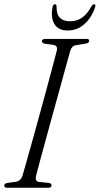

<svg xmlns="http://www.w3.org/2000/svg" viewBox="-20 -883 469 903"><path d="M150 -58Q143 -31 162.5 -27.5L210.5 -22.5Q222.5 -20 222.5 -11.5Q222.5 0 207 0H13.5Q0 0 0 -10Q0 -20 14 -22.5L53.5 -28Q78 -31.5 86 -57.5Q93.5 -83 106.2 -128Q119 -173 134.5 -229.2Q150 -285.5 166.8 -346Q183.5 -406.5 199 -464Q214.5 -521.5 227.2 -569.2Q240 -617 247.5 -646.5Q252 -667.5 232.5 -671.5L190.5 -677.5Q177 -680.5 177 -689Q177.5 -700 193.5 -700H387Q399.5 -700 399.5 -691Q399.5 -681.5 383.5 -678L337 -670.5Q317 -667 310.5 -644Q302 -614 288.8 -566.2Q275.5 -518.5 259.8 -460.8Q244 -403 227.2 -342.5Q210.5 -282 195.2 -226Q180 -170 168 -126Q156 -82 150 -58ZM309.5 -783Q340.5 -783 365.2 -799.5Q390 -816 410.5 -854Q416.5 -863 422.5 -863Q431.5 -863 427.5 -849.5Q411 -800 377 -769.8Q343 -739.5 298.5 -739.5Q254 -739.5 235.8 -770Q217.5 -800.5 227.5 -850.5Q229.5 -863 238.5 -863Q245 -863 246 -854Q245 -816 261.5 -799.5Q278 -783 309.5 -783Z"/></svg>

Font: Fraunces 144pt Soft Light
Style: Italic
Weight: 300
Italic angle: -16°
Version: Version 1.000;[b76b70a41]